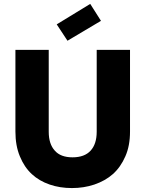

<svg xmlns="http://www.w3.org/2000/svg" viewBox="-20 -958 745 985"><path d="M230 -282.2Q230 -219.2 261.2 -185.1Q291 -150.9 352.1 -150.9Q413.6 -150.9 444.8 -185.1Q476.1 -219.2 476.1 -282.2V-702.1H647V-283.2Q647 -209.5 623 -155.8Q599.1 -100.6 559.1 -64.9Q520 -30.3 463.9 -11.2Q410.2 6.8 349.1 6.8Q287.1 6.8 234.9 -11.2Q180.7 -29.8 143.1 -64.9Q104.5 -100.6 82 -155.8Q59.1 -210.4 59.1 -283.2V-702.1H230ZM271 -833 442.9 -938 498 -851.1 326.2 -749Z"/></svg>

Font: PoppinsZ
Style: Bold
Weight: 700
Designer: Ninad Kale (Devanagari), Jonny Pinhorn (Latin)
Foundry: Indian Type Foundry
Version: Version 3.002;FEAKit 1.0